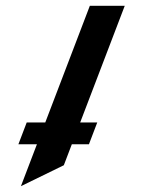

<svg xmlns="http://www.w3.org/2000/svg" viewBox="-20 -640 492 660"><path d="M408.8 -620H288.8L135.6 -219H71.8L43.2 -144H106.9L51.9 0L199.4 -72L226.9 -144H285.7L314.3 -219H255.6Z"/></svg>

Font: Din Kursivschrift
Style: Extended Italic
Weight: 400
Version: Version 1.089